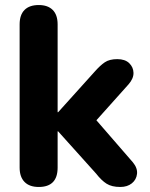

<svg xmlns="http://www.w3.org/2000/svg" viewBox="-20 -734 598 763"><path d="M134 9Q97 9 77.5 -11Q58 -31 58 -68V-637Q58 -675 77.5 -694.5Q97 -714 134 -714Q170 -714 189.5 -694.5Q209 -675 209 -637V-288H211L356 -449Q378 -474 396.5 -486.5Q415 -499 446 -499Q477 -499 493.5 -483Q510 -467 510.5 -444.5Q511 -422 491 -399L338 -228V-285L508 -89Q527 -66 524.5 -43Q522 -20 504 -5.5Q486 9 458 9Q424 9 403.5 -4Q383 -17 362 -44L211 -212H209V-68Q209 9 134 9Z"/></svg>

Font: Nunito ExtraLight ExtraBold
Style: Regular
Weight: 800
Version: Version 3.602